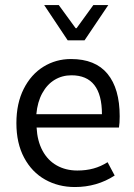

<svg xmlns="http://www.w3.org/2000/svg" viewBox="-20 -734 536 766"><path d="M457.5 -270Q457.5 -242.7 454.6 -225.1H126Q128.9 -171.4 149.7 -132.8Q170.4 -94.2 206.3 -74Q242.2 -53.7 288.6 -53.7Q323.7 -53.7 353 -61.8Q382.3 -69.8 409.2 -86.9L437.5 -33.7Q366.7 12.2 278.8 12.2Q212.9 12.2 159.9 -17.6Q106.9 -47.4 76.2 -105Q45.4 -162.6 45.4 -242.7Q45.4 -321.8 74.7 -379.6Q104 -437.5 153.6 -468Q203.1 -498.5 263.2 -498.5Q360.4 -498.5 408.9 -439.5Q457.5 -380.4 457.5 -270ZM265.1 -433.6Q228 -433.6 198 -415.5Q168 -397.5 148.7 -362.3Q129.4 -327.1 125 -278.3H386.7Q386.7 -433.6 265.1 -433.6ZM214.4 -713.9 281.7 -621.6H285.6L352.5 -713.9H412.1L317.4 -573.2H250L156.2 -713.9Z"/></svg>

Font: Varta
Style: Regular
Weight: 400
Designer: Joana Correia, Viktoriya Grabowska, Eben Sorkin
Foundry: Sorkin Type
Version: Version 1.002; ttfautohint (v1.3) -l 8 -r 24 -G 200 -x 12 -H